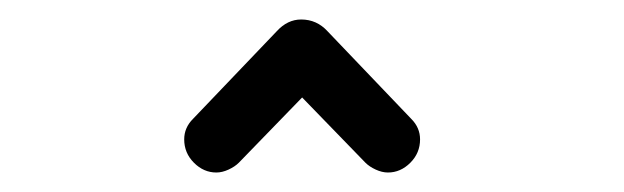

<svg xmlns="http://www.w3.org/2000/svg" viewBox="-20 -794 640 197"><path d="M402 -672Q411 -663 411 -651Q411 -637 401 -627Q391 -617 378 -617Q372 -617 365.5 -620Q359 -623 355 -627L290 -694L225 -627Q221 -623 214.5 -620Q208 -617 202 -617Q189 -617 179 -627Q169 -637 169 -651Q169 -663 178 -672L264 -762Q275 -774 289 -774Q305 -774 316 -762Z"/></svg>

Font: Tsukimi Rounded SemiBold
Style: Regular
Weight: 600
Designer: Takashi Funayama
Foundry: Takashi Funayama
Version: Version 1.032; ttfautohint (v1.8.3)